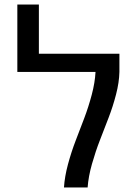

<svg xmlns="http://www.w3.org/2000/svg" viewBox="-20 -824 580 844"><path d="M56.2 -804.2H150.9V-587.9H504.9V-507.8Q503.9 -461.9 490.2 -409.2Q476.6 -356.4 457.5 -306.9Q438.5 -257.3 419.2 -207.8Q399.9 -158.2 384.3 -103.3Q368.7 -48.3 365.2 0H261.2Q264.2 -47.4 278.8 -101.8Q293.5 -156.2 312.5 -205.6Q331.5 -254.9 350.3 -304.4Q369.1 -354 383.3 -407.5Q397.5 -460.9 399.9 -507.8H56.2Z"/></svg>

Font: LT Superior Med
Style: Regular
Weight: 500
Designer: Daniel Lyons
Foundry: LyonsType
Version: Version 1.000